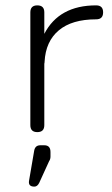

<svg xmlns="http://www.w3.org/2000/svg" viewBox="-20 -492 416 715"><path d="M145 -26Q145 0 119 0Q93 0 93 -26V-446Q93 -472 119 -472Q145 -472 145 -446V-366Q200 -472 338 -472Q364 -472 364 -446Q364 -420 338 -420Q248 -420 199 -379Q150 -338 146 -262Q146 -257 145 -255ZM108 203Q85 203 88 182L107 71Q110 49 130 49H145Q168 49 168 74V91Q168 101 163 108L126 189Q119 203 108 203Z"/></svg>

Font: Jura
Style: Regular
Weight: 400
Designer: Daniel Johnson, Alexei Vanyashin
Foundry: Daniel Johnson
Version: Version 5.103